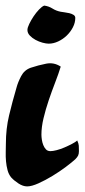

<svg xmlns="http://www.w3.org/2000/svg" viewBox="-25 -684 302 686"><path d="M133 -664Q149 -662 162.5 -653.5Q176 -645 192 -642Q197 -641 205.5 -640Q214 -639 222.5 -637Q231 -635 237.5 -631Q244 -627 244 -620Q244 -603 235.5 -586.5Q227 -570 213.5 -557Q200 -544 183 -536Q166 -528 149 -528Q140 -528 127 -531.5Q114 -535 102 -541.5Q90 -548 81.5 -557Q73 -566 73 -577Q73 -585 79.5 -598.5Q86 -612 95 -625.5Q104 -639 114.5 -650Q125 -661 133 -664ZM192 -446Q184 -420 172 -389Q160 -358 149 -325.5Q138 -293 130.5 -261.5Q123 -230 123 -203Q123 -195 124.5 -185Q126 -175 129.5 -166Q133 -157 139 -150.5Q145 -144 155 -144Q164 -144 177.5 -147.5Q191 -151 205 -157Q219 -163 231.5 -169.5Q244 -176 251 -182Q256 -171 256.5 -163.5Q257 -156 257 -144Q257 -134 254 -128Q251 -122 244 -115Q232 -104 210 -87.5Q188 -71 162.5 -55.5Q137 -40 112.5 -29Q88 -18 72 -18Q57 -18 41 -28.5Q25 -39 15 -50Q6 -61 2 -76Q-2 -91 -3.5 -107.5Q-5 -124 -4.5 -140.5Q-4 -157 -4 -170Q-4 -224 7.5 -272Q19 -320 34 -371Q39 -390 50.5 -412Q62 -434 85 -442Q112 -451 140 -456.5Q168 -462 192 -446Z"/></svg>

Font: Praegefest
Style: Regular
Weight: 600
Designer: Peter Wiegel nach alter Vorlage
Foundry: Peter Wiegel
Version: Version 1.000